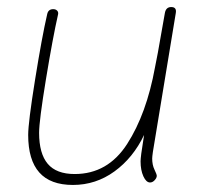

<svg xmlns="http://www.w3.org/2000/svg" viewBox="-20 -527 572 545"><path d="M414 -96Q412 -82 412 -77Q412 -59 418.5 -45.5Q425 -32 425 -28Q425 -22 419 -15.5Q413 -9 406 -9Q395 -9 387 -26.5Q379 -44 379 -69Q379 -75 381 -91L389 -144Q358 -79 305 -40.5Q252 -2 187 -2Q123 -2 91.5 -37.5Q60 -73 60 -144Q60 -179 79.5 -300.5Q99 -422 114 -487Q117 -501 131 -501Q138 -501 142 -497Q146 -493 145 -487Q130 -421 110.5 -302.5Q91 -184 91 -150Q91 -91 115.5 -62Q140 -33 192 -33Q286 -33 341 -118.5Q396 -204 420 -336L428 -377L448 -490Q451 -507 466 -507Q482 -507 479 -490Z"/></svg>

Font: Mali ExtraLight
Style: Italic
Weight: 275
Italic angle: -10°
Version: Version 1.000; ttfautohint (v1.6)